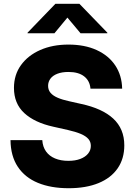

<svg xmlns="http://www.w3.org/2000/svg" viewBox="-20 -970 702 1000"><path d="M337.4 10.3Q245.1 10.3 177.5 -17.6Q109.9 -45.4 72.8 -101.3Q35.6 -157.2 34.7 -240.2H200.2Q202.6 -205.1 219.7 -181.2Q236.8 -157.2 266.6 -144.8Q296.4 -132.3 335.9 -132.3Q372.1 -132.3 398.2 -142.3Q424.3 -152.3 438.7 -169.9Q453.1 -187.5 453.1 -210.4Q453.1 -231.4 440.2 -246.3Q427.2 -261.2 400.9 -272.5Q374.5 -283.7 333.5 -293L257.3 -310.1Q160.2 -331.5 106.4 -381.1Q52.7 -430.7 52.7 -512.2Q52.7 -580.1 89.1 -630.6Q125.5 -681.2 189.5 -709.5Q253.4 -737.8 336.4 -737.8Q421.4 -737.8 483.6 -709.2Q545.9 -680.7 580.3 -629.2Q614.7 -577.6 616.2 -508.3H451.2Q447.8 -549.3 418.2 -572.3Q388.7 -595.2 336.4 -595.2Q302.7 -595.2 278.8 -585.9Q254.9 -576.7 242.7 -560.3Q230.5 -543.9 230.5 -522.9Q230.5 -501.5 243.4 -486.3Q256.3 -471.2 281 -460.7Q305.7 -450.2 339.8 -442.9L402.8 -428.7Q457.5 -417 499.3 -397.9Q541 -378.9 569.6 -352.5Q598.1 -326.2 612.8 -291.3Q627.4 -256.3 627.4 -212.9Q627.4 -143.6 592.8 -93.3Q558.1 -43 493.2 -16.4Q428.2 10.3 337.4 10.3ZM263.7 -796.9H123.5V-799.8L268.6 -950.2H393.6L539.1 -799.8V-796.9H399.4L331.1 -878.4Z"/></svg>

Font: Inter 18pt ExtraBold
Style: Regular
Weight: 800
Designer: Rasmus Andersson
Foundry: rsms
Version: Version 4.001;git-66647c0bb